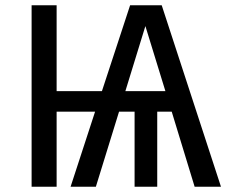

<svg xmlns="http://www.w3.org/2000/svg" viewBox="-20 -709 865 729"><path d="M632 -285H577V0H491V-285H432L344 0H248L341 -285H195V0H100V-689H195V-363H367L474 -689H594L819 0H719ZM608 -363 532 -610 456 -363Z"/></svg>

Font: Fira GO
Style: Regular
Weight: 400
Designer: Carrois Corporate
Foundry: Carrois Corporate GbR
Version: Version 0.300